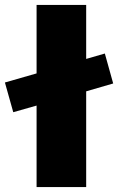

<svg xmlns="http://www.w3.org/2000/svg" viewBox="-55 -762 481 782"><path d="M296 -390V0H94V-332L-1 -305L-35 -426L94 -463V-742H296V-522L372 -544L406 -422Z"/></svg>

Font: Montserrat Extra Bold
Style: Regular
Weight: 800
Designer: Julieta Ulanovsky
Foundry: Julieta Ulanovsky
Version: Version 3.001;PS 003.001;hotconv 1.0.70;makeotf.lib2.5.58329